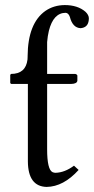

<svg xmlns="http://www.w3.org/2000/svg" viewBox="-20 -718 367 750"><path d="M164.1 -390.1V-134.8Q164.1 -55.2 185.5 -45.4Q191.4 -43 196.8 -43Q232.9 -43.9 269 -70.8L287.1 -54.2Q228 11.2 162.1 12.2Q89.8 10.3 88.9 -86.9V-390.1H23.9Q20.5 -392.1 20 -394V-424.8Q21.5 -428.2 22.9 -429.2Q80.6 -429.2 87.4 -485.4Q87.9 -491.2 87.9 -496.1V-499Q88.9 -627 157.2 -675.3Q189.9 -697.8 232.9 -698.2Q283.7 -698.2 314 -671.9Q326.7 -659.7 327.1 -647Q327.1 -614.3 301.3 -608.9Q297.4 -608.4 294.9 -607.9Q263.7 -609.4 252.9 -651.9Q247.6 -667 236.8 -668Q188.5 -668 170.9 -597.7Q166 -577.1 164.1 -553.7V-429.2H273.9Q280.8 -427.7 282.2 -422.9V-402.8Q280.8 -390.6 257.8 -390.1Z"/></svg>

Font: Linux Biolinum Capitals O
Style: Small Caps
Weight: 400
Designer: Philipp H. Poll
Foundry: Philipp H. Poll
Version: Version 1.0.4